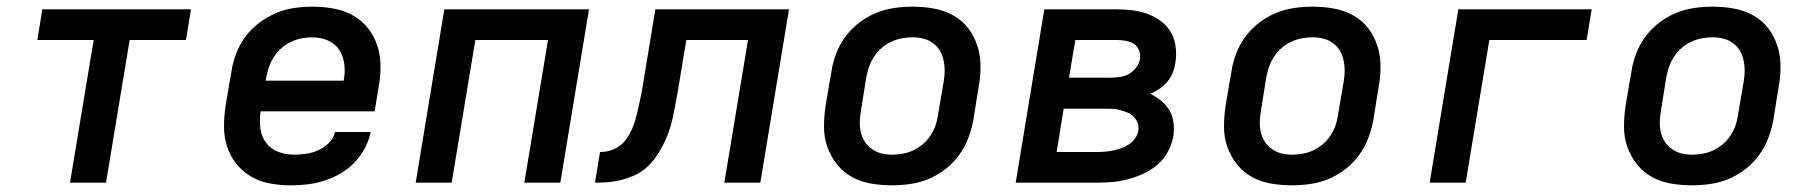

<svg xmlns="http://www.w3.org/2000/svg" viewBox="-20 -548 5440 576"><path d="M190 0 261 -428H92L107 -520H553L538 -428H369L298 0Z M853 8Q821 8 790.5 2.5Q760 -3 734 -18Q708 -33 689.5 -56Q671 -79 661.5 -108Q652 -137 652 -168.5Q652 -200 657 -232L674 -332Q678 -359 688 -386Q698 -413 715.5 -437Q733 -461 757 -479Q781 -497 807.5 -508.5Q834 -520 862 -524Q890 -528 917 -528Q949 -528 980 -522.5Q1011 -517 1037.5 -502.5Q1064 -488 1083 -464.5Q1102 -441 1111.5 -412.5Q1121 -384 1121.5 -352Q1122 -320 1116 -288L1104 -214H762Q758 -189 761 -164Q764 -139 777.5 -120.5Q791 -102 813.5 -93Q836 -84 861 -84Q879 -84 897.5 -86.5Q916 -89 934 -97Q952 -105 966.5 -119Q981 -133 985 -152H1092Q1087 -127 1074.5 -103.5Q1062 -80 1043.5 -60.5Q1025 -41 1001.5 -27.5Q978 -14 953 -6Q928 2 903 5Q878 8 853 8ZM777 -306H1011Q1016 -331 1013 -355Q1010 -379 998 -398Q986 -417 964 -426.5Q942 -436 917 -436Q902 -436 885.5 -433Q869 -430 854 -423Q839 -416 825.5 -404.5Q812 -393 802.5 -378.5Q793 -364 787.5 -348.5Q782 -333 779 -317Z M1227 0 1313 -520H1747L1661 0H1553L1624 -428H1406L1335 0Z M1765 0 1780 -92Q1795 -92 1809.5 -96Q1824 -100 1837 -109Q1850 -118 1859.5 -131.5Q1869 -145 1875.5 -159.5Q1882 -174 1886 -188.5Q1890 -203 1893.5 -217.5Q1897 -232 1900 -247Q1903 -262 1906 -277L1946 -520H2347L2261 0H2153L2224 -428H2039L2012 -266Q2008 -246 2004.5 -226.5Q2001 -207 1996.5 -187.5Q1992 -168 1985 -149Q1978 -130 1968.5 -111.5Q1959 -93 1946.5 -75.5Q1934 -58 1918 -44Q1902 -30 1882.5 -21.5Q1863 -13 1843.5 -8Q1824 -3 1804 -1.5Q1784 0 1765 0Z M2655 8Q2623 8 2592 2.5Q2561 -3 2535 -17.5Q2509 -32 2490.5 -55.5Q2472 -79 2462 -107.5Q2452 -136 2452 -168Q2452 -200 2457 -232L2474 -332Q2478 -359 2488 -386Q2498 -413 2515.5 -437Q2533 -461 2557 -479.5Q2581 -498 2608 -509Q2635 -520 2662.5 -524Q2690 -528 2718 -528Q2750 -528 2781 -522.5Q2812 -517 2838.5 -502.5Q2865 -488 2883.5 -464.5Q2902 -441 2911.5 -412.5Q2921 -384 2921.5 -352Q2922 -320 2916 -288L2900 -188Q2895 -161 2885 -134Q2875 -107 2857.5 -83Q2840 -59 2816 -40.5Q2792 -22 2765.5 -11Q2739 0 2711 4Q2683 8 2655 8ZM2656 -84Q2672 -84 2688.5 -87Q2705 -90 2720 -97Q2735 -104 2748.5 -115.5Q2762 -127 2771.5 -141.5Q2781 -156 2786.5 -171.5Q2792 -187 2794 -203L2811 -303Q2814 -320 2814 -336.5Q2814 -353 2810.5 -368.5Q2807 -384 2799 -397Q2791 -410 2778.5 -419Q2766 -428 2750.5 -432Q2735 -436 2718 -436Q2702 -436 2685.5 -433Q2669 -430 2654 -423Q2639 -416 2625.5 -404.5Q2612 -393 2602.5 -378.5Q2593 -364 2587.5 -348.5Q2582 -333 2579 -317L2563 -217Q2560 -200 2559.5 -183.5Q2559 -167 2562.5 -151.5Q2566 -136 2574.5 -123Q2583 -110 2595.5 -101Q2608 -92 2623.5 -88Q2639 -84 2656 -84Z M3271 0H3027L3113 -520H3330Q3355 -520 3378.5 -517Q3402 -514 3423.5 -506Q3445 -498 3463.5 -484Q3482 -470 3493 -450.5Q3504 -431 3507 -407Q3510 -383 3506 -359Q3504 -344 3498 -329.5Q3492 -315 3482 -303Q3472 -291 3459 -282Q3446 -273 3431 -267Q3448 -258 3463 -246Q3478 -234 3488 -217.5Q3498 -201 3500.5 -180.5Q3503 -160 3500 -139Q3496 -116 3484 -93.5Q3472 -71 3453 -54.5Q3434 -38 3411.5 -27.5Q3389 -17 3365 -10.5Q3341 -4 3317.5 -2Q3294 0 3271 0ZM3187 -315H3311Q3325 -315 3339.5 -317Q3354 -319 3366.5 -326Q3379 -333 3388.5 -345.5Q3398 -358 3400 -371Q3402 -385 3397 -397.5Q3392 -410 3381.5 -416.5Q3371 -423 3357.5 -425.5Q3344 -428 3331 -428H3206ZM3150 -92H3271Q3283 -92 3295 -93Q3307 -94 3319 -96.5Q3331 -99 3343 -103Q3355 -107 3366.5 -114.5Q3378 -122 3385.5 -133Q3393 -144 3395 -156Q3397 -168 3393 -179Q3389 -190 3381 -198Q3373 -206 3362 -210.5Q3351 -215 3339.5 -218Q3328 -221 3316 -221.5Q3304 -222 3292 -222H3171Z M3855 8Q3823 8 3792 2.5Q3761 -3 3735 -17.5Q3709 -32 3690.5 -55.5Q3672 -79 3662 -107.5Q3652 -136 3652 -168Q3652 -200 3657 -232L3674 -332Q3678 -359 3688 -386Q3698 -413 3715.5 -437Q3733 -461 3757 -479.5Q3781 -498 3808 -509Q3835 -520 3862.5 -524Q3890 -528 3918 -528Q3950 -528 3981 -522.5Q4012 -517 4038.5 -502.5Q4065 -488 4083.5 -464.5Q4102 -441 4111.5 -412.5Q4121 -384 4121.5 -352Q4122 -320 4116 -288L4100 -188Q4095 -161 4085 -134Q4075 -107 4057.5 -83Q4040 -59 4016 -40.5Q3992 -22 3965.5 -11Q3939 0 3911 4Q3883 8 3855 8ZM3856 -84Q3872 -84 3888.5 -87Q3905 -90 3920 -97Q3935 -104 3948.5 -115.5Q3962 -127 3971.5 -141.5Q3981 -156 3986.5 -171.5Q3992 -187 3994 -203L4011 -303Q4014 -320 4014 -336.5Q4014 -353 4010.5 -368.5Q4007 -384 3999 -397Q3991 -410 3978.5 -419Q3966 -428 3950.5 -432Q3935 -436 3918 -436Q3902 -436 3885.5 -433Q3869 -430 3854 -423Q3839 -416 3825.5 -404.5Q3812 -393 3802.5 -378.5Q3793 -364 3787.5 -348.5Q3782 -333 3779 -317L3763 -217Q3760 -200 3759.5 -183.5Q3759 -167 3762.5 -151.5Q3766 -136 3774.5 -123Q3783 -110 3795.5 -101Q3808 -92 3823.5 -88Q3839 -84 3856 -84Z M4269 0 4355 -520H4755L4740 -428H4448L4377 0Z M5055 8Q5023 8 4992 2.5Q4961 -3 4935 -17.5Q4909 -32 4890.5 -55.5Q4872 -79 4862 -107.5Q4852 -136 4852 -168Q4852 -200 4857 -232L4874 -332Q4878 -359 4888 -386Q4898 -413 4915.5 -437Q4933 -461 4957 -479.5Q4981 -498 5008 -509Q5035 -520 5062.5 -524Q5090 -528 5118 -528Q5150 -528 5181 -522.5Q5212 -517 5238.5 -502.5Q5265 -488 5283.5 -464.5Q5302 -441 5311.5 -412.5Q5321 -384 5321.5 -352Q5322 -320 5316 -288L5300 -188Q5295 -161 5285 -134Q5275 -107 5257.5 -83Q5240 -59 5216 -40.5Q5192 -22 5165.5 -11Q5139 0 5111 4Q5083 8 5055 8ZM5056 -84Q5072 -84 5088.5 -87Q5105 -90 5120 -97Q5135 -104 5148.5 -115.5Q5162 -127 5171.5 -141.5Q5181 -156 5186.5 -171.5Q5192 -187 5194 -203L5211 -303Q5214 -320 5214 -336.5Q5214 -353 5210.5 -368.5Q5207 -384 5199 -397Q5191 -410 5178.5 -419Q5166 -428 5150.5 -432Q5135 -436 5118 -436Q5102 -436 5085.5 -433Q5069 -430 5054 -423Q5039 -416 5025.5 -404.5Q5012 -393 5002.5 -378.5Q4993 -364 4987.5 -348.5Q4982 -333 4979 -317L4963 -217Q4960 -200 4959.5 -183.5Q4959 -167 4962.5 -151.5Q4966 -136 4974.5 -123Q4983 -110 4995.5 -101Q5008 -92 5023.5 -88Q5039 -84 5056 -84Z"/></svg>

Font: Iosevka Aile Semibold Oblique
Style: Regular
Weight: 600
Italic angle: -9°
Designer: Belleve Invis
Foundry: Belleve Invis
Version: Version 31.1.0; ttfautohint (v1.8.4)